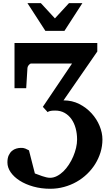

<svg xmlns="http://www.w3.org/2000/svg" viewBox="-20 -937 690 1188"><path d="M582 -618.2 373 -315.9Q426.3 -315.9 470.5 -293.5Q514.6 -271 546.6 -235.8Q578.6 -200.7 596.2 -158Q613.8 -115.2 613.8 -74.2Q613.8 -33.2 602.1 5.1Q590.3 43.5 569.3 77.4Q548.3 111.3 518.8 139.6Q489.3 168 453.4 188.2Q417.5 208.5 376.2 219.7Q335 231 291 231Q234.9 231 186.3 217.3Q137.7 203.6 102.1 180.9Q66.4 158.2 46.1 128.9Q25.9 99.6 25.9 67.9Q25.9 41.5 33.9 24.2Q42 6.8 54.2 -3.4Q66.4 -13.7 81.1 -17.8Q95.7 -22 108.9 -22Q124 -22.9 137 -17.6Q149.9 -12.2 159.2 -6.8L195.8 136.2Q205.1 139.2 216.6 143.8Q228 148.4 240.5 152.6Q252.9 156.7 265.6 159.9Q278.3 163.1 290 163.1Q311.5 163.1 332.5 152.3Q353.5 141.6 372.1 123.5Q390.6 105.5 406.2 81.5Q421.9 57.6 433.1 31.2Q444.3 4.9 450.7 -22.2Q457 -49.3 457 -74.2Q457 -110.4 448.2 -142.8Q439.5 -175.3 422.4 -199.7Q405.3 -224.1 379.9 -238.5Q354.5 -252.9 320.8 -252.9Q299.3 -252.9 288.6 -249.8Q277.8 -246.6 274.9 -243.2L245.1 -275.9L425.8 -543.9H172.9Q168.9 -543.9 165 -541.3Q161.1 -538.6 157.7 -534.4Q154.3 -530.3 152.3 -525.6Q150.4 -521 149.9 -517.1L142.1 -391.1H69.8V-670.9H582ZM378.9 -746.1H260.7L149.9 -917.5H232.9L319.8 -823.2L406.7 -917.5H489.7Z"/></svg>

Font: Charis SIL Phon
Style: Bold
Weight: 700
Foundry: SIL International
Version: Version 5.000